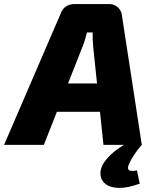

<svg xmlns="http://www.w3.org/2000/svg" viewBox="-65 -710 750 941"><path d="M472 -690Q494 -690 511.5 -675Q529 -660 532 -638L630 0H442L392 -478Q390 -497 389.5 -515Q389 -533 389 -551H361Q357 -536 352 -517Q347 -498 339 -480L150 0H-45L233 -645Q241 -667 258.5 -678.5Q276 -690 299 -690ZM514 -301 498 -162H138L155 -301ZM554 -7 630 0Q611 21 593.5 47Q576 73 566 97Q558 117 567.5 124Q577 131 606 125L620 190Q559 212 518 211Q477 210 454.5 193.5Q432 177 428 151Q424 125 438 98Q450 75 477.5 48.5Q505 22 554 -7Z"/></svg>

Font: Exo 2 ExtraBold
Style: Italic
Weight: 800
Italic angle: -8°
Designer: Natanael Gama
Foundry: Natanael Gama
Version: Version 2.010